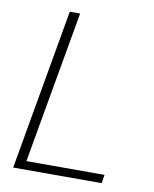

<svg xmlns="http://www.w3.org/2000/svg" viewBox="-80 -761 660 823"><g transform="rotate(10 250.0 -350.0)"><path d="M34 0 157 -700H202L85 -37H425L419 0Z"/></g></svg>

Font: DM Sans 17pt ExtraLight
Style: Italic
Weight: 250
Italic angle: -10°
Version: Version 4.004;gftools[0.9.30]